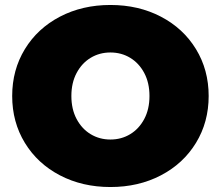

<svg xmlns="http://www.w3.org/2000/svg" viewBox="-20 -736 888 772"><path d="M29 -350Q29 -455 80 -538.5Q131 -622 221 -669Q311 -716 424 -716Q537 -716 627 -669Q717 -622 768 -538.5Q819 -455 819 -350Q819 -245 768 -161.5Q717 -78 627 -31Q537 16 424 16Q311 16 221 -31Q131 -78 80 -161.5Q29 -245 29 -350ZM581 -350Q581 -403 560 -442.5Q539 -482 503.5 -503.5Q468 -525 424 -525Q380 -525 344.5 -503.5Q309 -482 288 -442.5Q267 -403 267 -350Q267 -297 288 -257.5Q309 -218 344.5 -196.5Q380 -175 424 -175Q468 -175 503.5 -196.5Q539 -218 560 -257.5Q581 -297 581 -350Z"/></svg>

Font: AtCorfu Sans
Style: AtCorfu Sans Black
Weight: 900
Designer: Kostas Teopoulos
Foundry: Kostas Teopoulos
Version: Version 1.00 July 8, 2025, initial release